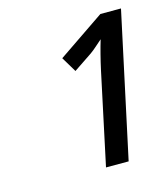

<svg xmlns="http://www.w3.org/2000/svg" viewBox="-74 -903 481 549"><g transform="rotate(-15 166.5 -629.0)"><path d="M232 -687 174 -415H241L333 -843H272L134 -749L161 -704L216 -741C229 -750 242 -763 254 -773C247 -750 238 -715 232 -687Z"/></g></svg>

Font: Noto Sans SemiCondensed
Style: Italic
Weight: 400
Width: 4
Italic angle: -12°
Designer: Monotype Design Team
Foundry: Monotype Imaging Inc.
Version: Version 2.013